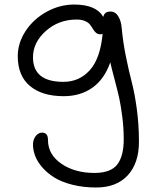

<svg xmlns="http://www.w3.org/2000/svg" viewBox="-20 -541 672 844"><path d="M402.8 283.2Q345.7 283.2 297.9 271Q250 258.8 218.8 239.3Q187.5 219.7 165.8 194.6Q144 169.4 134.5 144Q125 118.7 125 94.2Q125 73.2 136.7 57.6Q148.4 42 165 42Q190.9 42 190.9 74.2Q190.9 138.2 249.8 178.7Q308.6 219.2 395 219.2Q466.3 219.2 495.1 182.6Q523.9 146 523.9 70.8Q523.9 21.5 517.3 -29.3Q510.7 -80.1 503.7 -111.6Q496.6 -143.1 483.2 -193.8Q469.7 -244.6 464.8 -267.1Q439 -192.9 386.2 -155.5Q333.5 -118.2 259.8 -118.2Q165 -118.2 111.6 -163.1Q58.1 -208 58.1 -293.9Q58.1 -352.5 92.8 -405Q127.4 -457.5 185.1 -489.3Q242.7 -521 306.2 -521Q402.8 -521 434.1 -466.8Q437 -479 444.3 -484.6Q451.7 -490.2 465.8 -490.2Q487.3 -490.2 500 -469.2Q512.7 -448.2 515.1 -417Q520.5 -356.4 533.7 -291.5Q546.9 -226.6 559.1 -180.4Q571.3 -134.3 581.1 -64.2Q590.8 5.9 590.8 82Q590.8 176.3 541.5 229.7Q492.2 283.2 402.8 283.2ZM125 -289.1Q125 -181.2 258.8 -181.2Q328.1 -181.2 374.5 -232.2Q420.9 -283.2 431.2 -393.1Q426.8 -390.1 421.9 -390.1Q410.2 -390.1 402.3 -396.7Q394.5 -403.3 388.9 -413.1Q383.3 -422.9 376 -432.4Q368.7 -441.9 353.8 -448.5Q338.9 -455.1 316.9 -455.1Q237.8 -455.1 181.4 -404.8Q125 -354.5 125 -289.1Z"/></svg>

Font: Shantell Sans Irregular Bouncy
Style: Regular
Weight: 300
Designer: Stephen Nixon, Anya Danilova, Shantell Martin
Foundry: Arrow Type
Version: Version 1.006;[9816181b4]